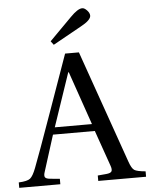

<svg xmlns="http://www.w3.org/2000/svg" viewBox="-90 -974 800 1024"><g transform="rotate(-5 310.5 -462.5)"><path d="M-29 0V-29Q17 -31 32.5 -43.5Q48 -56 64 -98Q89 -162 172 -396L277 -692H351L563 -89Q576 -51 590.5 -42Q605 -33 650 -29V0H394V-29L439 -33Q463 -35 468.5 -44.5Q474 -54 466 -76L399 -267H175Q125 -111 114 -74Q107 -54 112 -45Q117 -36 139 -34L191 -29V0ZM188 -305H387L288 -591H285Q196 -329 188 -305ZM206 -764 325 -884Q365 -925 389 -925Q401 -925 414.5 -910.5Q428 -896 428 -882Q428 -858 372 -828L221 -744Z"/></g></svg>

Font: Linguistics Pro
Style: Regular
Weight: 400
Designer: Stefan Peev, Context Ltd
Foundry: Stefan Peev, Context Ltd
Version: Version 001.000